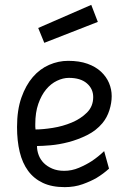

<svg xmlns="http://www.w3.org/2000/svg" viewBox="-20 -759 544 789"><path d="M244 -57Q275 -57 304.5 -69.5Q334 -82 357 -97Q384 -115 408 -138L428 -66Q405 -45 377 -28Q353 -14 319.5 -2Q286 10 246 10Q193 10 156 -7.5Q119 -25 95.5 -57Q72 -89 61 -134.5Q50 -180 50 -237Q50 -307 68 -358Q86 -409 115 -442.5Q144 -476 182 -492.5Q220 -509 260 -509Q306 -509 339.5 -497Q373 -485 395 -464.5Q417 -444 428 -418Q439 -392 439 -364Q439 -336 429.5 -306Q420 -276 401 -253Q375 -222 337.5 -203.5Q300 -185 261.5 -175Q223 -165 188 -162Q153 -159 132 -159Q132 -140 139 -121.5Q146 -103 160 -89Q174 -75 195 -66Q216 -57 244 -57ZM126 -227Q156 -227 197 -233.5Q238 -240 275 -255.5Q312 -271 337.5 -296.5Q363 -322 363 -360Q363 -394 337 -416.5Q311 -439 263 -439Q239 -439 214 -427Q189 -415 169.5 -391.5Q150 -368 137.5 -332.5Q125 -297 125 -249Q125 -244 125 -238Q125 -232 126 -227ZM355 -739 382 -669 162 -583 137 -644Z"/></svg>

Font: Panefresco 400wt
Style: Regular
Weight: 400
Foundry: Campivisivi & Chank Co
Version: Version 1.002